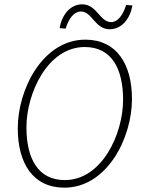

<svg xmlns="http://www.w3.org/2000/svg" viewBox="-20 -854 657 886"><path d="M277 12C473 12 589 -216 589 -397C589 -558 518 -671 374 -671C178 -671 62 -443 62 -262C62 -101 132 12 277 12ZM279 -23C155 -23 102 -123 102 -267C102 -422 199 -637 371 -637C496 -637 548 -536 548 -393C548 -237 451 -23 279 -23ZM486 -719C540 -719 580 -765 591 -829L562 -831C547 -783 523 -752 493 -752C440 -752 428 -834 359 -834C306 -834 266 -788 255 -724L283 -722C297 -770 323 -801 353 -801C405 -801 418 -719 486 -719Z"/></svg>

Font: Source Sans Pro Light
Style: Italic
Weight: 300
Italic angle: -11°
Designer: Paul D. Hunt
Foundry: Adobe Systems Incorporated
Version: Version 3.006;hotconv 1.0.111;makeotfexe 2.5.65597